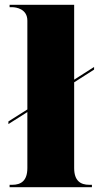

<svg xmlns="http://www.w3.org/2000/svg" viewBox="-20 -780 413 800"><path d="M20 0H363V-10H352C315 -10 289 -27 289 -80V-437L372 -490V-501L289 -448V-760H20V-750H31C47 -750 94 -743 94 -694V-324L15 -274V-263L94 -313V-80C94 -27 68 -10 31 -10H20Z"/></svg>

Font: Noto Serif Display Black
Style: Regular
Weight: 900
Designer: Monotype Design Team
Foundry: Monotype Imaging Inc.
Version: Version 2.009